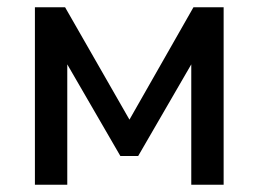

<svg xmlns="http://www.w3.org/2000/svg" viewBox="-20 -508 711 528"><path d="M76 0V-488H159L336 -179L512 -488H595V0H506V-331L360 -79H311L165 -331V0Z"/></svg>

Font: Nunito Sans SemiBold
Style: Regular
Weight: 600
Designer: Vernon Adams
Foundry: Vernon Adams
Version: Version 3.101; ttfautohint (v1.8.4.7-5d5b);gftools[0.9.27]